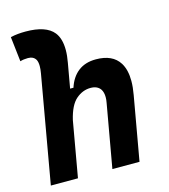

<svg xmlns="http://www.w3.org/2000/svg" viewBox="-111 -831 807 918"><g transform="rotate(-15 293.0 -371.5)"><path d="M331.5 0 386.7 -312.5Q389.6 -327.6 389.6 -340.3Q389.6 -364.3 379.9 -379.4Q364.7 -401.9 330.6 -401.9Q291.5 -401.9 258.8 -373.8Q226.1 -345.7 209.5 -274.9L161.1 0H26.9L120.1 -530.8Q123.5 -550.3 123.5 -565.4Q123.5 -585 117.7 -596.7Q106.4 -617.2 78.6 -617.2Q57.6 -617.2 40 -611.8L25.9 -734.9Q44.4 -739.3 63 -741Q81.5 -742.7 100.1 -742.7Q201.2 -742.7 238.8 -695.8Q263.7 -664.6 263.7 -607.9Q263.7 -580.1 257.3 -545.4L235.8 -423.8H252.4Q268.1 -473.1 302.7 -500.2Q337.4 -527.3 390.6 -527.3Q473.1 -527.3 506.8 -473.6Q528.3 -439 528.3 -383.8Q528.3 -353 521.5 -315.4L465.8 0Z"/></g></svg>

Font: CaskaydiaCove NFP
Style: Bold Italic
Weight: 700
Italic angle: -10°
Designer: Aaron Bell
Foundry: Saja Typeworks
Version: Version 2111.001; VTT 6.35;Nerd Fonts 3.1.1